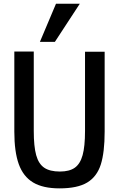

<svg xmlns="http://www.w3.org/2000/svg" viewBox="-20 -1003 640 1032"><path d="M57 -295.5V-726H161.5V-299Q161.5 -216 174.5 -169Q187.5 -122 217.8 -101.5Q248 -81 302 -81Q353 -81 382 -101.5Q411 -122 424 -169Q437 -216 437 -299V-725H542.5V-295.5Q542.5 -184 521.8 -118.8Q501 -53.5 448.8 -22Q396.5 9.5 300 9.5Q211 9.5 158 -22.2Q105 -54 81 -120.5Q57 -187 57 -295.5ZM194.5 -778 281 -983H409L275 -778Z"/></svg>

Font: JuliaMono Medium
Style: Regular
Weight: 500
Monospace: yes
Designer: cormullion
Foundry: corm
Version: Version 0.054; ttfautohint (v1.8.4)